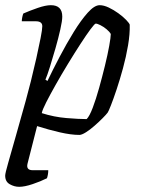

<svg xmlns="http://www.w3.org/2000/svg" viewBox="-28 -520 553 740"><path d="M46 200Q27 200 9.5 190Q-8 180 -8 157Q-8 148 3.5 108Q15 68 32.5 6Q50 -56 71 -131Q80 -163 91 -207Q102 -251 112 -295.5Q122 -340 128.5 -373.5Q135 -407 135 -419Q135 -438 110 -438H56Q56 -445 58 -454.5Q60 -464 62 -468Q87 -479 117.5 -489.5Q148 -500 168 -500Q212 -500 212 -456Q212 -440 204.5 -406.5Q197 -373 186 -334.5Q175 -296 164.5 -262.5Q154 -229 147 -213L155 -208Q175 -250 201.5 -300.5Q228 -351 256 -396.5Q284 -442 310 -471Q336 -500 356 -500Q372 -500 391 -491Q410 -482 428 -469Q446 -456 458 -443.5Q470 -431 472 -425Q473 -389 465.5 -345Q458 -301 446 -257Q434 -213 421.5 -175.5Q409 -138 399.5 -114Q390 -90 387 -86Q381 -78 367 -64Q353 -50 336 -35Q319 -20 303 -10Q287 0 278 0Q246 0 202.5 -10Q159 -20 115 -34L78 111Q72 136 98 136H158Q158 152 153 167Q129 179 98 189.5Q67 200 46 200ZM306 -61Q317 -72 329.5 -105Q342 -138 354 -181Q366 -224 376.5 -267Q387 -310 393 -343.5Q399 -377 399 -389Q394 -398 382.5 -407.5Q371 -417 359 -423Q347 -429 341 -429Q337 -429 321 -407.5Q305 -386 282 -350.5Q259 -315 234 -274Q209 -233 187 -194Q165 -155 150 -125.5Q135 -96 133 -84Q180 -69 228 -65Q276 -61 306 -61Z"/></svg>

Font: Texturina Extralight
Style: Italic
Weight: 200
Italic angle: -11°
Designer: Guillermo Torres Carreño
Foundry: Omnibus-Type
Version: Version 1.002; ttfautohint (v1.8.3)